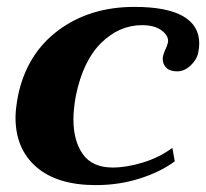

<svg xmlns="http://www.w3.org/2000/svg" viewBox="-20 -527 598 557"><path d="M25 -186Q25 -210 32 -248Q57 -370 148.5 -438.5Q240 -507 370 -507Q464 -507 511 -480Q558 -453 558 -401Q558 -388 555 -374Q551 -354 533 -337Q515 -320 494 -320Q473 -320 462.5 -330.5Q452 -341 452 -356Q452 -366 460 -384Q464 -391 467 -403Q471 -421 450.5 -437.5Q430 -454 392 -454Q326 -454 273.5 -402.5Q221 -351 200 -249Q193 -209 193 -181Q193 -118 220.5 -79.5Q248 -41 307 -41Q347 -41 394.5 -55.5Q442 -70 480 -98L487 -59Q447 -29 386.5 -9.5Q326 10 258 10Q146 10 85.5 -42.5Q25 -95 25 -186Z"/></svg>

Font: Trirong ExtraBold
Style: Italic
Weight: 800
Italic angle: -12°
Designer: Katatrad Team
Foundry: CadsonDemak
Version: Version 1.001